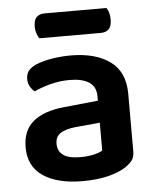

<svg xmlns="http://www.w3.org/2000/svg" viewBox="-50 -707 623 765"><g transform="rotate(-5 261.0 -324.5)"><path d="M250 -81Q279 -81 303 -86.5Q327 -92 338 -100V-211L241 -202Q201 -198 180 -184.5Q159 -171 159 -142Q159 -113 180.5 -97Q202 -81 250 -81ZM246 -488Q344 -488 402.5 -446Q461 -404 461 -316V-85Q461 -61 449 -47Q437 -33 419 -22Q391 -5 348 5Q305 15 250 15Q150 15 92.5 -23.5Q35 -62 35 -139Q35 -206 77.5 -241.5Q120 -277 201 -285L338 -299V-317Q338 -355 310.5 -373Q283 -391 233 -391Q194 -391 157 -381.5Q120 -372 91 -358Q80 -366 72.5 -379.5Q65 -393 65 -409Q65 -429 74.5 -441.5Q84 -454 105 -464Q134 -476 171 -482Q208 -488 246 -488ZM127 -567Q122 -575 117.5 -587.5Q113 -600 113 -614Q113 -642 125 -653Q137 -664 157 -664H404Q417 -646 417 -617Q417 -590 405.5 -578.5Q394 -567 374 -567Z"/></g></svg>

Font: Baloo Paaji 2 SemiBold
Style: Regular
Weight: 600
Designer: Shuchita Grover, Noopur Datye and Ek Type
Foundry: Ek Type
Version: Version 1.640;hotconv 1.0.111;makeotfexe 2.5.65597; ttfautoh